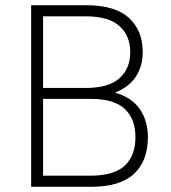

<svg xmlns="http://www.w3.org/2000/svg" viewBox="-20 -720 660 740"><path d="M100 -700H310Q423 -700 476.5 -651.5Q530 -603 530 -519Q530 -465 503.5 -424.5Q477 -384 423 -363Q487 -345 518.5 -300Q550 -255 550 -191Q550 -100 496.5 -50Q443 0 330 0H100ZM146 -339V-43H330Q419 -43 460.5 -81.5Q502 -120 502 -191Q502 -262 460.5 -300.5Q419 -339 330 -339ZM146 -657V-381H310Q399 -381 440.5 -418.5Q482 -456 482 -519Q482 -582 440.5 -619.5Q399 -657 310 -657Z"/></svg>

Font: PT Root UI Web Light
Style: Regular
Weight: 300
Designer: Vitaly Kuzmin
Foundry: ParaType Ltd.
Version: Version 1.000W